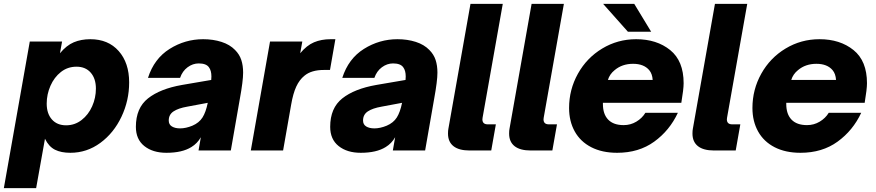

<svg xmlns="http://www.w3.org/2000/svg" viewBox="-50 -783 4557 999"><path d="M-30 196 105 -567H273L262 -506Q296 -547 334 -563Q372 -579 420 -579Q513 -579 567.5 -517.5Q622 -456 622 -354Q622 -260 582 -175.5Q542 -91 472 -39.5Q402 12 316 12Q268 12 236 -4Q204 -20 184 -61L138 196ZM449 -322Q449 -374 422 -405Q395 -436 348 -436Q302 -436 267 -408.5Q232 -381 212.5 -336.5Q193 -292 193 -244Q193 -192 220 -161.5Q247 -131 294 -131Q339 -131 374.5 -158.5Q410 -186 429.5 -230Q449 -274 449 -322Z M657 -123Q657 -221 720 -271Q783 -321 897 -341L1049 -367Q1050 -373 1050 -385Q1050 -416 1037 -433Q1023 -453 984 -453Q953 -453 926 -433Q899 -413 887 -378H720Q752 -478 832.5 -528.5Q913 -579 1007 -579Q1059 -579 1102.5 -565Q1146 -551 1173 -523Q1196 -500 1205.5 -471Q1215 -442 1215 -405Q1215 -362 1198 -269L1151 0H983L995 -69Q977 -37 946 -18Q898 12 816 12Q745 12 701 -23Q657 -58 657 -123ZM951 -129Q986 -144 1003.5 -171.5Q1021 -199 1031 -248L924 -228Q878 -220 853 -203.5Q828 -187 828 -156Q828 -135 844.5 -125Q861 -115 887 -115Q917 -115 951 -129Z M1255 0 1355 -567H1523L1512 -506Q1546 -547 1584 -563Q1622 -579 1670 -579H1695L1667 -419H1635Q1570 -419 1534 -389Q1508 -368 1491.5 -332.5Q1475 -297 1465 -239L1423 0Z M1668 -123Q1668 -221 1731 -271Q1794 -321 1908 -341L2060 -367Q2061 -373 2061 -385Q2061 -416 2048 -433Q2034 -453 1995 -453Q1964 -453 1937 -433Q1910 -413 1898 -378H1731Q1763 -478 1843.5 -528.5Q1924 -579 2018 -579Q2070 -579 2113.5 -565Q2157 -551 2184 -523Q2207 -500 2216.5 -471Q2226 -442 2226 -405Q2226 -362 2209 -269L2162 0H1994L2006 -69Q1988 -37 1957 -18Q1909 12 1827 12Q1756 12 1712 -23Q1668 -58 1668 -123ZM1962 -129Q1997 -144 2014.5 -171.5Q2032 -199 2042 -248L1935 -228Q1889 -220 1864 -203.5Q1839 -187 1839 -156Q1839 -135 1855.5 -125Q1872 -115 1898 -115Q1928 -115 1962 -129Z M2393 0Q2338 0 2309.5 -22.5Q2281 -45 2281 -88Q2281 -104 2283 -113L2398 -763H2566L2461 -171Q2460 -168 2460 -162Q2460 -136 2488 -136H2530L2506 0Z M2711 0Q2656 0 2627.5 -22.5Q2599 -45 2599 -88Q2599 -104 2601 -113L2716 -763H2884L2779 -171Q2778 -168 2778 -162Q2778 -136 2806 -136H2848L2824 0Z M2911 -221Q2911 -317 2957 -399.5Q3003 -482 3083.5 -530.5Q3164 -579 3260 -579Q3367 -579 3437 -522.5Q3507 -466 3507 -350Q3507 -319 3495 -248H3087V-242Q3087 -189 3114.5 -160.5Q3142 -132 3195 -132Q3231 -132 3261 -150Q3291 -168 3308 -196H3477Q3434 -104 3354 -46Q3274 12 3161 12Q3083 12 3026.5 -17Q2970 -46 2940.5 -99Q2911 -152 2911 -221ZM3346 -367Q3344 -399 3328 -418Q3300 -451 3244 -451Q3187 -451 3148 -418Q3122 -397 3113 -367ZM3338 -618H3217L3088 -763H3250Z M3665 0Q3610 0 3581.5 -22.5Q3553 -45 3553 -88Q3553 -104 3555 -113L3670 -763H3838L3733 -171Q3732 -168 3732 -162Q3732 -136 3760 -136H3802L3778 0Z M3865 -221Q3865 -317 3911 -399.5Q3957 -482 4037.5 -530.5Q4118 -579 4214 -579Q4321 -579 4391 -522.5Q4461 -466 4461 -350Q4461 -319 4449 -248H4041V-242Q4041 -189 4068.5 -160.5Q4096 -132 4149 -132Q4185 -132 4215 -150Q4245 -168 4262 -196H4431Q4388 -104 4308 -46Q4228 12 4115 12Q4037 12 3980.5 -17Q3924 -46 3894.5 -99Q3865 -152 3865 -221ZM4300 -367Q4298 -399 4282 -418Q4254 -451 4198 -451Q4141 -451 4102 -418Q4076 -397 4067 -367Z"/></svg>

Font: Open Sauce One Black Italic
Style: Regular
Weight: 900
Italic angle: -10°
Designer: Alfredo Marco Pradil
Foundry: Creative Sauce Fz LLC
Version: Version 1.477